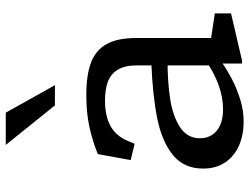

<svg xmlns="http://www.w3.org/2000/svg" viewBox="-119 -727 858 660"><g transform="rotate(-90 310.0 -397.0)"><path d="M421.5 -74.7 415.2 -86.5V-355.3Q415.2 -397.3 400.2 -421.5Q385.2 -445.7 358.3 -455.5Q331.5 -465.3 292.7 -465Q239.7 -464.7 206.1 -445.7Q172.5 -426.7 155.8 -387.2L145.7 -363.2L89.7 -376.8L110.3 -489.7Q155 -508 203.8 -518.7Q252.5 -529.3 313.3 -529.3Q382.3 -529.3 424.8 -513.2Q467.3 -497 488.3 -459.7Q509.3 -422.3 509.3 -358.3V-77.3L487 -103.7L594 -87.5V-31.8L431.8 6H421.5ZM60.5 -127.7Q60.5 -193.5 106.9 -231.4Q153.3 -269.3 232 -285.3Q310.7 -301.3 424.7 -305.8L432.5 -250Q361.5 -250.3 301.9 -241.4Q242.3 -232.5 203.5 -207.6Q164.7 -182.7 164.7 -138.3Q164.7 -114.7 176.4 -96.7Q188.2 -78.7 210.3 -69Q232.5 -59.3 263.7 -59.3Q305.8 -59.3 348.6 -74.9Q391.3 -90.5 433.3 -120.2V-68.5Q401.7 -46.5 368.6 -29.1Q335.5 -11.7 297.7 -0.1Q259.8 11.5 222.2 11.5Q175.5 11.5 138.8 -4.8Q102.2 -21.2 81.3 -52.6Q60.5 -84 60.5 -127.7ZM141.8 -806.2H252.7L347.2 -637.2H277.7Z"/></g></svg>

Font: Monaspace Xenon Var ExtraLight
Style: Regular
Weight: 200
Designer: Riley Cran and the Lettermatic Team
Version: Version 1.200 (Monaspace Xenon Var)